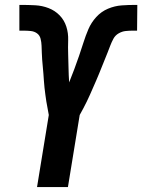

<svg xmlns="http://www.w3.org/2000/svg" viewBox="-20 -763 580 783"><path d="M131 0 179 -294Q177 -308 174 -321.5Q171 -335 169 -349Q167 -363 165 -377Q163 -391 161.5 -405.5Q160 -420 159 -434Q158 -448 157 -462.5Q156 -477 154.5 -491Q153 -505 152 -519.5Q151 -534 150.5 -548Q150 -562 149.5 -576.5Q149 -591 145.5 -605Q142 -619 131 -627Q120 -635 105.5 -636.5Q91 -638 76 -638H59V-743H66Q95 -743 123.5 -741.5Q152 -740 178 -730Q204 -720 223 -700.5Q242 -681 250.5 -654.5Q259 -628 258 -599Q257 -570 258 -541.5Q259 -513 259.5 -484.5Q260 -456 262 -427Q273 -454 283 -481Q293 -508 302.5 -535.5Q312 -563 320.5 -590Q329 -617 340.5 -644Q352 -671 372.5 -693.5Q393 -716 420.5 -727.5Q448 -739 476 -741Q504 -743 532 -743H540L539 -638H522Q507 -638 492.5 -636.5Q478 -635 464 -627Q450 -619 442.5 -605Q435 -591 429.5 -576.5Q424 -562 418.5 -548Q413 -534 407 -519.5Q401 -505 395.5 -491Q390 -477 384 -462.5Q378 -448 372 -434Q366 -420 359.5 -405.5Q353 -391 347 -377Q341 -363 334 -349Q327 -335 320 -321.5Q313 -308 305 -294L257 0Z"/></svg>

Font: Iosevka Extrabold
Style: Italic
Weight: 800
Italic angle: -9°
Monospace: yes
Designer: Belleve Invis
Foundry: Belleve Invis
Version: Version 32.5.0; ttfautohint (v1.8.4)